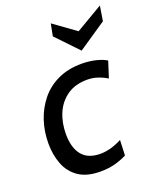

<svg xmlns="http://www.w3.org/2000/svg" viewBox="-138 -814 750 908"><g transform="rotate(-20 237.5 -359.5)"><path d="M210 10Q142 10 101 -18Q60 -46 41.5 -93.5Q23 -141 23 -199Q23 -258 40.5 -311.5Q58 -365 92.5 -408Q127 -451 179 -475.5Q231 -500 299 -500Q336 -500 369.5 -492Q403 -484 423 -471L397 -390Q374 -404 349.5 -412Q325 -420 299 -420Q238 -420 197.5 -392Q157 -364 136.5 -317Q116 -270 116 -212Q116 -144 146 -106.5Q176 -69 239 -69Q290 -69 347 -99L344 -22Q322 -10 288 0Q254 10 210 10ZM321 -558 216 -668 228 -729 339 -649 475 -729 463 -654Z"/></g></svg>

Font: Cabin VF Beta
Style: Italic
Weight: 400
Italic angle: -7°
Designer: Pablo Impallari
Foundry: Pablo Impallari. http://www.impallari.com Igino Marini. http://www.ikern.com
Version: Version 2.300